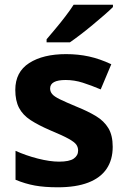

<svg xmlns="http://www.w3.org/2000/svg" viewBox="-20 -786 537 816"><path d="M459 -162Q459 -107 433 -68.5Q407 -30 355 -10Q303 10 226 10Q169 10 128 2.5Q87 -5 46 -22V-145Q90 -125 141 -112Q192 -99 231 -99Q275 -99 293.5 -112Q312 -125 312 -146Q312 -160 304.5 -171Q297 -182 272 -196Q247 -210 194 -232Q143 -254 110 -275.5Q77 -297 61 -327.5Q45 -358 45 -404Q45 -480 104 -518Q163 -556 261 -556Q312 -556 358 -546Q404 -536 453 -513L408 -406Q368 -423 332 -434.5Q296 -446 259 -446Q226 -446 209.5 -437Q193 -428 193 -410Q193 -397 201.5 -386.5Q210 -376 234.5 -364Q259 -352 307 -332Q354 -313 388 -292.5Q422 -272 440.5 -241.5Q459 -211 459 -162ZM460 -756Q446 -742 423 -722Q400 -702 373.5 -680Q347 -658 321.5 -638.5Q296 -619 277 -606H178V-619Q194 -638 215.5 -663.5Q237 -689 258 -716.5Q279 -744 293 -766H460Z"/></svg>

Font: Noto Sans Kannada
Style: Regular
Weight: 400
Designer: Jelle Bosma - Monotype Design Team
Foundry: Monotype Imaging Inc.
Version: Version 2.003